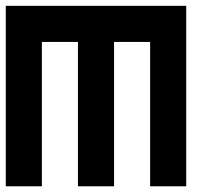

<svg xmlns="http://www.w3.org/2000/svg" viewBox="-20 -445 738 665"><path d="M0 200.2V-424.8H625V200.2H500V-299.8H375V200.2H250V-299.8H125V200.2Z"/></svg>

Font: Ishtika
Style: Block
Weight: 400
Designer: Kailash Nadh
Version: Version 2.3